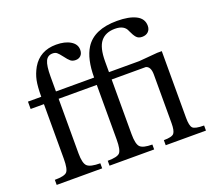

<svg xmlns="http://www.w3.org/2000/svg" viewBox="-121 -874 1137 1031"><g transform="rotate(-20 447.0 -358.5)"><path d="M44 -473H120Q120 -531 127 -565.5Q134 -600 153 -634Q197 -709 290 -709Q340 -709 371.5 -690Q403 -671 403 -639Q403 -618 391.5 -606.5Q380 -595 362 -595Q344 -595 333 -604Q322 -613 305 -636Q289 -657 280 -664Q271 -671 256 -671Q228 -671 216 -645.5Q204 -620 204 -558V-473H422Q422 -579 459 -638Q509 -717 641 -717Q709 -717 748.5 -697Q788 -677 788 -636Q788 -615 775 -602.5Q762 -590 740 -590Q719 -590 707.5 -603Q696 -616 684 -643Q670 -681 616 -681Q562 -681 534.5 -647Q507 -613 507 -534V-473H680L786 -482H812V-101Q812 -56 824.5 -42.5Q837 -29 889 -29V0H659V-29Q706 -29 717.5 -43.5Q729 -58 729 -101V-378Q729 -424 702 -431H507V-119Q507 -62 523.5 -45Q540 -28 593 -28V0H338V-28Q393 -28 407.5 -44Q422 -60 422 -119V-431H204V-119Q204 -62 222 -45.5Q240 -29 296 -29V0H36V-29Q91 -29 105.5 -44.5Q120 -60 120 -119V-431H44Z"/></g></svg>

Font: myMathFont
Style: Regular
Weight: 400
Designer: Ross Mills, John Hudson & Paul Hanslow, Tiro Typeworks Ltd; with prior portions MicroPress Inc., and Coen Hoffman. Math 
Foundry: Tiro Typeworks Ltd
Version: Version 2.13 b171